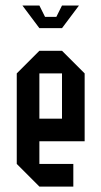

<svg xmlns="http://www.w3.org/2000/svg" viewBox="-20 -687 373 707"><path d="M250 -83.3V0H125L41.7 -83.3V-416.7L125 -500H208.3L291.7 -416.7V-166.7H125V-83.3ZM125 -250H208.3V-416.7H125ZM125 -583.3 62.5 -666.7H125L145.8 -625H187.5L208.3 -666.7H270.8L208.3 -583.3Z"/></svg>

Font: Yulong
Style: Regular
Weight: 400
Designer: GGBotNet
Foundry: f0n7.com
Version: 1.00